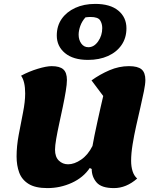

<svg xmlns="http://www.w3.org/2000/svg" viewBox="-20 -939 804 984"><path d="M223 25Q161 25 126.5 3.5Q92 -18 78.5 -54.5Q65 -91 65 -137Q65 -190 76 -248.5Q87 -307 98 -362.5Q109 -418 109 -460Q109 -522 88 -551Q129 -573 173.5 -586.5Q218 -600 245 -600Q286 -600 304.5 -583.5Q323 -567 323 -529Q323 -508 317 -471.5Q311 -435 302 -392Q293 -349 283.5 -305.5Q274 -262 268 -227Q262 -192 262 -172Q262 -135 281.5 -116Q301 -97 329 -97Q361 -97 396 -121Q431 -145 454 -191Q458 -213 464.5 -246Q471 -279 479.5 -316.5Q488 -354 495.5 -388.5Q503 -423 509 -447L449 -527Q492 -558 541 -579Q590 -600 641 -600Q686 -600 705.5 -583.5Q725 -567 725 -529Q725 -508 717.5 -471Q710 -434 699.5 -388.5Q689 -343 678 -294Q667 -245 659.5 -198.5Q652 -152 652 -115Q652 -85 659.5 -61.5Q667 -38 683 -24Q627 25 564 25Q500 25 475 -4Q450 -33 450 -73L440 -78Q407 -29 348 -2Q289 25 223 25ZM431 -632Q355 -632 313 -667Q271 -702 271 -757Q271 -806 296 -842Q321 -878 365.5 -898.5Q410 -919 468 -919Q545 -919 586.5 -884.5Q628 -850 628 -794Q628 -745 603 -708.5Q578 -672 533.5 -652Q489 -632 431 -632ZM433 -697Q462 -697 483 -727Q504 -757 504 -795Q504 -818 493 -835Q482 -852 444 -852Q437 -852 431.5 -851.5Q426 -851 418 -850Q400 -830 391.5 -806Q383 -782 383 -761Q383 -735 396.5 -716Q410 -697 433 -697Z"/></svg>

Font: Lemon
Style: Regular
Weight: 400
Designer: Eduardo Rodriguez Tunni
Foundry: Eduardo Rodriguez Tunni
Version: Version 1.003; ttfautohint (v1.8.4.7-5d5b);gftools[0.9.24]